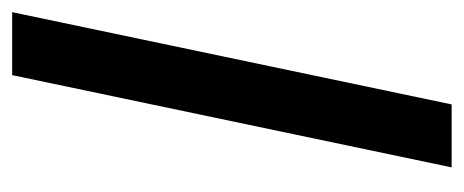

<svg xmlns="http://www.w3.org/2000/svg" viewBox="-238 -506 745 308"><g transform="rotate(-90 134.0 -352.5)"><path d="M120 0H19L167 -705H268Z"/></g></svg>

Font: STIX Two Text SemiBold
Style: Italic
Weight: 600
Italic angle: -12°
Designer: Ross Mills, John Hudson & Paul Hanslow, Tiro Typeworks Ltd; with prior portions MicroPress Inc. and Coen Hoffman, Elsevi
Foundry: Tiro Typeworks Ltd
Version: Version 2.13 b171